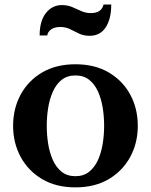

<svg xmlns="http://www.w3.org/2000/svg" viewBox="-20 -819 668 850"><path d="M314 10.5Q228 10.5 166.2 -26.2Q104.5 -63 71.2 -124.8Q38 -186.5 38 -262Q38 -338 71.2 -399.8Q104.5 -461.5 166.2 -498Q228 -534.5 314 -534.5Q400 -534.5 461.8 -498Q523.5 -461.5 556.8 -399.8Q590 -338 590 -262Q590 -186.5 556.8 -124.8Q523.5 -63 461.8 -26.2Q400 10.5 314 10.5ZM314 -39Q350 -39 374.5 -58.5Q399 -78 413.8 -110.8Q428.5 -143.5 434.8 -183Q441 -222.5 441 -262.5Q441 -302 434.8 -341.5Q428.5 -381 414 -413.5Q399.5 -446 375 -465.5Q350.5 -485 314 -485Q277.5 -485 253 -465.5Q228.5 -446 214 -413.2Q199.5 -380.5 193.2 -341.2Q187 -302 187 -262Q187 -222 193.2 -182.5Q199.5 -143 214 -110.5Q228.5 -78 253 -58.5Q277.5 -39 314 -39ZM377 -660.5Q350.5 -660.5 330.2 -670.2Q310 -680 290.5 -689.8Q271 -699.5 247 -699.5Q222 -699.5 207 -689.2Q192 -679 189 -662H155.5Q155.5 -726 183.2 -761.2Q211 -796.5 254 -796.5Q279 -796.5 299.5 -787.8Q320 -779 339.8 -770Q359.5 -761 382 -761Q429.5 -761 438.5 -799H472.5Q472.5 -735.5 448 -698Q423.5 -660.5 377 -660.5Z"/></svg>

Font: Libre Caslon Text SemiBold
Style: Regular
Weight: 600
Designer: Pablo Impallari, Rodrigo Fuenzalida, Katja Schimmel
Foundry: Pablo Impallari, Rodrigo Fuenzalida
Version: Version 2.000